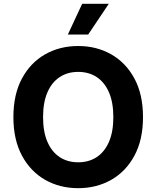

<svg xmlns="http://www.w3.org/2000/svg" viewBox="-20 -979 822 1009"><path d="M731.5 -363.6Q731.5 -244.7 686.6 -161.2Q641.7 -77.8 564.5 -33.9Q487.2 9.9 391 9.9Q294 9.9 217 -34.1Q139.9 -78.1 95.2 -161.6Q50.4 -245 50.4 -363.6Q50.4 -482.6 95.2 -566.1Q139.9 -649.5 217 -693.4Q294 -737.2 391 -737.2Q487.2 -737.2 564.5 -693.4Q641.7 -649.5 686.6 -566.1Q731.5 -482.6 731.5 -363.6ZM575.6 -363.6Q575.6 -440.7 552.7 -493.6Q529.8 -546.5 488.3 -573.9Q446.7 -601.2 391 -601.2Q335.2 -601.2 293.7 -573.9Q252.1 -546.5 229.2 -493.6Q206.3 -440.7 206.3 -363.6Q206.3 -286.6 229.2 -233.7Q252.1 -180.8 293.7 -153.4Q335.2 -126.1 391 -126.1Q446.7 -126.1 488.3 -153.4Q529.8 -180.8 552.7 -233.7Q575.6 -286.6 575.6 -363.6ZM336.6 -797.6 411.9 -959.2H551.8L443.5 -797.6Z"/></svg>

Font: InterMG
Style: Bold
Weight: 700
Designer: Rasmus Andersson
Foundry: rsms
Version: Version 3.019;December 26, 2023;FontCreator 15.0.0.2955 64-b